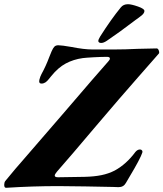

<svg xmlns="http://www.w3.org/2000/svg" viewBox="-60 -885 776 912"><path d="M477 3Q346 0 217 -1Q94 -1 -30 7Q-40 8 -40 -7Q-40 -18 -35 -25Q19 -91 47 -122L238 -343Q405 -538 455 -594Q462 -601 462 -607Q462 -615 448 -615Q423 -615 385.5 -613Q348 -611 333 -609Q289 -603 252.5 -583.5Q216 -564 183 -523Q180 -520 172 -509.5Q164 -499 155.5 -493.5Q147 -488 137 -488Q123 -488 127 -506Q131 -522 137 -533Q158 -571 174 -614L185 -641Q192 -657 198.5 -663.5Q205 -670 217 -670Q233 -670 279 -662Q339 -650 379 -650H482Q534 -650 594 -653L684 -655Q691 -655 694.5 -644.5Q698 -634 694 -630L594 -516Q512 -423 400 -291Q270 -137 210 -69Q200 -57 200 -51Q200 -43 216 -43L341 -45Q387 -46 421.5 -53Q456 -60 485 -75Q540 -105 583 -163Q593 -175 605 -175Q611 -175 614.5 -170.5Q618 -166 616 -160Q606 -130 555 -45L538 -16Q527 4 503 4ZM407 -689V-691Q407 -697 416 -712Q468 -794 514 -850Q526 -865 548 -865Q564 -865 595.5 -854Q627 -843 626 -832Q625 -820 608 -808Q601 -802 595 -798Q589 -794 585 -791Q505 -730 447 -691Q432 -681 421 -681Q409 -681 407 -689Z"/></svg>

Font: EB Garamond ExtraBold
Style: Italic
Weight: 800
Italic angle: -17.2°
Designer: Georg Duffner and Octavio Pardo
Foundry: Georg Duffner
Version: Version 1.000